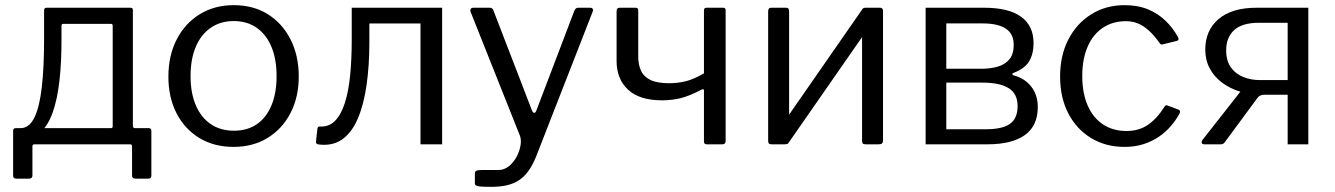

<svg xmlns="http://www.w3.org/2000/svg" viewBox="-20 -560 5179 745"><path d="M43 133.2Q36.5 133.2 33.7 130.2Q30.9 127.3 30.9 121.6V-52.5Q30.9 -62.8 41.1 -62.8H410.9Q417.3 -62.8 417.3 -69.7V-460.6Q417.3 -467.5 410.1 -467.5H226.1Q218.6 -467.5 218.6 -460.6L151.1 -519.7Q151.1 -530 160.5 -530H484.2Q491.7 -530 493.6 -527.9Q495.6 -525.8 495.6 -519.1V-71.6Q495.6 -62.8 503.6 -62.8H557.1Q567.3 -62.8 567.3 -52.5V121.6Q567.3 127.3 564.6 130.2Q561.9 133.2 555.2 133.2H505.9Q492.4 133.2 492.4 121.2V6.9Q492.4 0 484.2 0H114Q105.8 0 105.8 6.9V121.2Q105.8 133.2 92.3 133.2ZM63.9 -23 59.8 -62.8Q93.3 -62.8 113.4 -103.8Q133.5 -144.9 142.3 -222.6Q151.1 -300.3 151.1 -409.8V-519.7H218.6V-408.4Q218.9 -319.6 210.7 -246.9Q202.5 -174.2 184.3 -123.3Q166.1 -72.4 136.3 -46.1Q106.4 -19.9 63.9 -23Z M886 10Q810.5 10 753.5 -24.6Q696.4 -59.3 664.9 -120.8Q633.4 -182.3 633.4 -262Q633.4 -344.6 665.7 -407.1Q697.9 -469.6 755.1 -504.8Q812.3 -540 887 -540Q963 -540 1019.4 -504.7Q1075.7 -469.4 1107.4 -406.9Q1139.2 -344.4 1139.2 -263.4Q1139.2 -183 1107.3 -121.5Q1075.4 -60 1018.6 -25Q961.8 10 886 10ZM887.7 -52.8Q940.1 -52.8 977 -78.4Q1014 -104.1 1033.6 -151.6Q1053.2 -199.1 1053.2 -264.6Q1053.2 -330.6 1033.2 -378.5Q1013.2 -426.3 975.9 -452.3Q938.6 -478.3 887 -478.3Q835.6 -478.3 797.8 -452.3Q760 -426.3 739.7 -378.5Q719.4 -330.6 719.4 -264.6Q719.4 -199.5 739.7 -151.8Q760 -104.1 797.8 -78.4Q835.6 -52.8 887.7 -52.8Z M1214.1 0.2Q1205.3 -2.1 1206 -9.7L1211.7 -61Q1212.9 -69.4 1221 -69.1Q1256.2 -67.1 1279.6 -90.7Q1303.1 -114.2 1317.7 -159.5Q1332.4 -204.7 1338.6 -267.7Q1344.8 -330.7 1344.8 -407.6V-530H1695.6V0H1611.6V-468.9H1413.2V-396.3Q1413.2 -305.8 1402.3 -229.7Q1391.4 -153.5 1368.1 -99.2Q1344.7 -44.9 1306.8 -18.5Q1268.8 7.8 1214.1 0.2Z M1884.3 165Q1854.8 165 1838.7 163.2Q1822.6 161.3 1822.6 151.7V112.8Q1822.6 106 1828.2 102.8Q1833.8 99.6 1851.3 99.6H1914.3Q1936.4 99.6 1954.4 85.1Q1972.3 70.7 1984.1 49.1Q1995.9 27.4 1999.7 4.5Q2003.6 -18.4 1996.7 -35.3L1806.3 -513.3Q1803.8 -520 1806.4 -525Q1809 -530 1817.3 -530H1879.1Q1885.2 -530 1889.3 -527.3Q1893.4 -524.5 1894.9 -518.7L2044.4 -130.8Q2048.2 -121.8 2053.2 -122Q2058.2 -122.3 2062.2 -133.7L2209 -519.4Q2211.6 -524.5 2214.8 -527.3Q2218.1 -530 2223.4 -530H2270.2Q2277.1 -530 2280 -525.3Q2282.8 -520.7 2280 -515.5L2060.3 47.3Q2045.9 82.7 2028.7 105.7Q2011.6 128.6 1990.4 141.5Q1969.2 154.3 1943.2 159.7Q1917.2 165 1884.3 165Z M2723 0Q2716.7 0 2714.1 -2.7Q2711.5 -5.5 2711.5 -11.2V-209.1Q2711.5 -216.4 2702.2 -212.3Q2656.7 -188.2 2622 -179.4Q2587.3 -170.7 2549.5 -170.7Q2461 -170.7 2416.8 -212.3Q2372.5 -253.8 2372.5 -322.7V-517.4Q2372.5 -530 2385.1 -530H2445.8Q2451.6 -530 2454 -527.4Q2456.5 -524.8 2456.5 -518.8V-340.9Q2456.5 -308.5 2467.4 -285.3Q2478.2 -262.1 2504.2 -249.6Q2530.2 -237.1 2576.7 -237.1Q2609.1 -237.1 2640.6 -244.7Q2672.2 -252.3 2711.5 -275.5V-519.3Q2711.5 -530 2721.1 -530H2786.3Q2795.6 -530 2795.6 -520.1V-12.3Q2795.6 0 2782.1 0Z M3041.9 -517.2V-16.7Q3041.9 -7.2 3038.2 -3.6Q3034.6 0 3024.1 0H2975.7Q2966.5 0 2963.6 -3.1Q2960.6 -6.2 2960.6 -14.1V-516.4Q2960.6 -530 2972.4 -530H3030.4Q3041.9 -530 3041.9 -517.2ZM3406.3 -517.2V-16.7Q3406.3 -7.2 3402.6 -3.6Q3399 0 3388.5 0H3340.1Q3330.9 0 3328 -3.1Q3325 -6.2 3325 -14.1V-516.4Q3325 -530 3336.8 -530H3394.8Q3406.3 -530 3406.3 -517.2ZM3327.3 -526.1 3377.2 -491.1 3038.8 -4.4 2988.9 -38.9Z M3571.6 0V-530H3798.2Q3894.3 -530 3942.3 -494.8Q3990.4 -459.7 3990.4 -392.9Q3990.4 -350.9 3973.3 -322.2Q3956.2 -293.6 3912.1 -276.8Q3908.1 -275.8 3908.1 -272.6Q3908.1 -269.3 3912.1 -268Q3956.3 -256.3 3981.5 -223.9Q4006.8 -191.4 4006.8 -144.8Q4006.8 -71.8 3956.7 -35.9Q3906.6 0 3811 0ZM3804.3 -58.4Q3869.5 -58.4 3899 -79.5Q3928.5 -100.7 3928.5 -148.3Q3928.5 -196.4 3893.9 -217.9Q3859.4 -239.4 3792 -239.4H3651.8V-58.4ZM3788.5 -293.2Q3823.6 -293.2 3852.1 -301.6Q3880.5 -310.1 3897 -330.3Q3913.4 -350.4 3913.4 -385.7Q3913.4 -429 3882.5 -449.1Q3851.6 -469.1 3793.6 -469.1H3651.8V-293.2Z M4343.6 -540Q4396 -540 4435.5 -523.3Q4475 -506.6 4503.6 -478.4Q4532.2 -450.3 4551.1 -415.7Q4556.7 -403.7 4546.2 -401.3L4491.1 -387.7Q4483.6 -385.3 4478.4 -394.5Q4458.3 -422.7 4438.4 -440.8Q4418.6 -459 4397 -468.4Q4375.4 -477.8 4348.6 -477.8Q4297.7 -477.8 4259.4 -452.3Q4221.1 -426.8 4200.3 -379Q4179.4 -331.3 4179.4 -265Q4179.4 -198.4 4200.5 -150.4Q4221.7 -102.4 4260.3 -77Q4298.9 -51.7 4350.9 -51.7Q4399.1 -51.7 4434.2 -75.6Q4469.3 -99.6 4498.4 -145.9Q4501.1 -150.6 4503.7 -151.4Q4506.2 -152.2 4511.2 -150.2L4553.7 -134.3Q4561.2 -131.3 4557.6 -120.8Q4543.5 -94.5 4523 -70.7Q4502.6 -46.9 4476.1 -29Q4449.5 -11.1 4416.5 -0.5Q4383.5 10 4343.6 10Q4270.1 10 4213.4 -24.5Q4156.7 -59 4125 -120.5Q4093.4 -182 4093.4 -263Q4093.4 -344.6 4125.5 -406.9Q4157.7 -469.3 4214.4 -504.6Q4271.1 -540 4343.6 -540Z M4976.4 0V-192.4H4877.1Q4831.2 -192.4 4791.4 -204.7Q4751.6 -216.9 4721.4 -239.7Q4691.1 -262.4 4673.9 -294.8Q4656.7 -327.2 4656.7 -367.5Q4656.7 -442.1 4708.2 -486Q4759.8 -530 4856 -530H5056.6V0ZM4654.2 0Q4644.9 0 4643 -5.3Q4641.1 -10.6 4646.5 -17.8L4808.7 -224.5L4888.1 -192.4Q4868.6 -193.2 4859.3 -180.2L4733.6 -9.8Q4730 -4.4 4726.1 -2.2Q4722.2 0 4716.3 0ZM4869.7 -249.2H4976.4V-471.6H4864.8Q4800 -471.6 4768.9 -443.3Q4737.8 -415 4737.8 -364.7Q4737.8 -323.9 4756.1 -298.4Q4774.5 -272.9 4804.7 -261Q4835 -249.2 4869.7 -249.2Z"/></svg>

Font: Libre Franklin Thin
Style: Regular
Weight: 100
Designer: Pablo Impallari, Rodrigo Fuenzalida, Nhung Nguyen
Foundry: Impallari Type
Version: Version 3.000